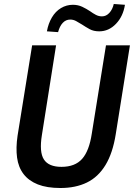

<svg xmlns="http://www.w3.org/2000/svg" viewBox="-20 -932 671 962"><path d="M283 10Q215 10 169.5 -8Q124 -26 98 -60Q72 -94 65.5 -142.5Q59 -191 68 -252L141 -705H261L190 -256Q176 -170 200 -133Q224 -96 288 -96Q356 -96 391.5 -136Q427 -176 440 -263L511 -705H631L560 -260Q545 -165 508.5 -105Q472 -45 415.5 -17.5Q359 10 283 10ZM271 -771 215 -775Q222 -814 240 -844.5Q258 -875 285.5 -891.5Q313 -908 345 -908Q371 -908 392 -898Q413 -888 431 -876Q446 -865 460.5 -857.5Q475 -850 491 -850Q512 -850 528 -867.5Q544 -885 550 -912L606 -908Q597 -850 561 -812.5Q525 -775 477 -775Q449 -775 429 -786Q409 -797 391 -809Q376 -818 362 -826Q348 -834 332 -834Q310 -834 294.5 -817.5Q279 -801 271 -771Z"/></svg>

Font: Nunito Sans 10pt Condensed
Style: Bold Italic
Weight: 700
Width: 3
Italic angle: -9°
Designer: Vernon Adams
Foundry: Vernon Adams
Version: Version 3.101;gftools[0.9.27]